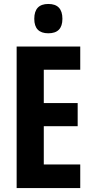

<svg xmlns="http://www.w3.org/2000/svg" viewBox="-20 -949 467 969"><path d="M385 0H64V-714H385V-597H201V-429H372V-312H201V-119H385ZM224 -929Q295 -929 295 -854Q295 -781 224 -781Q153 -781 153 -854Q153 -929 224 -929Z"/></svg>

Font: Noto Sans Lao ExtraCondensed
Style: Bold
Weight: 700
Width: 2
Designer: Monotype Design Team
Foundry: Monotype Imaging Inc.
Version: Version 2.003; ttfautohint (v1.8.4.7-5d5b)